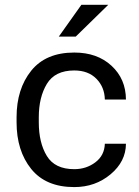

<svg xmlns="http://www.w3.org/2000/svg" viewBox="-20 -752 568 782"><path d="M288.5 -603H219.5L311.5 -732.5H421ZM282.5 10Q166.5 10 107 -64Q47.5 -138 47.5 -254V-274.5Q47.5 -389.5 107 -463.8Q166.5 -538 282.5 -538Q376 -538 434.2 -484.2Q492.5 -430.5 493 -346.5H407Q406 -397 372.8 -431Q339.5 -465 282.5 -465Q204 -465 171 -410.5Q138 -356 138 -274.5V-254Q138 -170.5 170.8 -116.8Q203.5 -63 282.5 -63Q331.5 -63 368.5 -91Q405.5 -119 407 -166.5H493Q492.5 -94 430.2 -42Q368 10 282.5 10Z"/></svg>

Font: Roberto Sans
Style: Regular
Weight: 400
Designer: Google (font) & Cristiano Sobral (main changes)
Version: Version 1.500; ttfautohint (v1.8.4.7-5d5b-dirty)